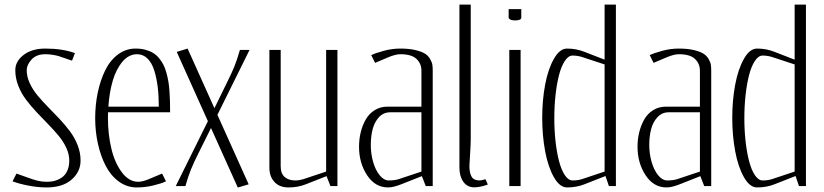

<svg xmlns="http://www.w3.org/2000/svg" viewBox="-20 -820 3631 846"><path d="M310.1 -585.9 297.4 -552.7Q286.1 -556.2 266.6 -563.2Q247.1 -570.3 237.8 -573Q228.5 -575.7 212.6 -578.4Q196.8 -581.1 180.2 -581.1Q140.1 -581.1 118.9 -557.6Q97.7 -534.2 97.7 -510.7Q97.7 -482.4 110.8 -453.9Q124 -425.3 144.8 -400.1Q165.5 -375 190.9 -349.4Q216.3 -323.7 241.7 -296.6Q267.1 -269.5 287.8 -241.9Q308.6 -214.4 321.8 -180.9Q335 -147.5 335 -112.8Q335 -63 295.4 -28.6Q255.9 5.9 185.1 5.9Q146.5 5.9 105 -2.2Q63.5 -10.3 35.2 -21L52.7 -55.2Q64 -51.8 94.5 -40.3Q125 -28.8 145 -23.9Q165 -19 185.5 -19Q198.7 -19 211.2 -21Q223.6 -22.9 237.5 -29.3Q251.5 -35.6 261.7 -45.7Q272 -55.7 278.6 -73Q285.2 -90.3 285.2 -112.8Q285.2 -140.6 272 -168.9Q258.8 -197.3 237.8 -222.4Q216.8 -247.6 191.7 -273.2Q166.5 -298.8 141.1 -325.9Q115.7 -353 94.7 -380.9Q73.7 -408.7 60.5 -442.4Q47.4 -476.1 47.4 -510.7Q47.4 -549.8 84 -577.9Q120.6 -606 179.2 -606Q256.3 -606 310.1 -585.9Z M729.5 -325.2H456.1Q455.6 -317.4 455.6 -300.8Q455.6 -228.5 470.7 -165.3Q485.8 -102.1 517.1 -60.5Q548.3 -19 589.4 -19Q608.9 -19 640.6 -32.7L694.3 -55.2L711.4 -21Q692.4 -11.7 656 -2.9Q619.6 5.9 582.5 5.9Q539.1 5.9 503.4 -20.3Q467.8 -46.4 445.6 -89.6Q423.3 -132.8 411.4 -186.8Q399.4 -240.7 399.4 -298.8Q399.4 -357.4 410.6 -411.6Q421.9 -465.8 443.4 -509.8Q464.8 -553.7 499.5 -579.8Q534.2 -606 577.6 -606Q601.1 -606 620.4 -600.8Q639.6 -595.7 654.3 -586.9Q668.9 -578.1 680.4 -564.2Q691.9 -550.3 699.7 -535.4Q707.5 -520.5 713.1 -499.8Q718.8 -479 721.9 -460.7Q725.1 -442.4 726.8 -417.2Q728.5 -392.1 729 -372.1Q729.5 -352.1 729.5 -325.2ZM679.7 -350.1Q679.7 -397.9 674.8 -437.5Q669.9 -477.1 659.4 -510.3Q648.9 -543.5 629.6 -562.3Q610.4 -581.1 584 -581.1Q547.4 -581.1 519.5 -548.1Q491.7 -515.1 476.8 -464.4Q461.9 -413.6 457.5 -350.1Z M1079.6 -600.1 938 -314 1075.7 -7.8 1027.8 6.3 909.7 -255.9 854.5 -145Q833.5 -103 821.5 -73.7Q809.6 -44.4 796.9 0H754.4L896 -286.1L758.8 -591.3L806.6 -606L924.8 -343.3L979.5 -455.1Q1000.5 -497.1 1012.5 -526.4Q1024.4 -555.7 1037.1 -600.1Z M1167 -600.1H1216.8V-87.9Q1216.8 -55.2 1234.4 -40Q1252 -24.9 1280.8 -24.9Q1297.9 -24.9 1315.9 -30.3L1417 -64V-600.1H1466.8V0H1436L1418.9 -43.9L1327.1 -7.8Q1292.5 5.9 1251.5 5.9Q1211.4 5.9 1189.2 -18.3Q1167 -42.5 1167 -80.6Z M1886.7 0H1856L1838.9 -43.9L1747.6 -7.8Q1712.9 5.9 1689.9 5.9Q1632.8 5.9 1597.4 -48.1Q1562 -102.1 1562 -173.3Q1562 -207.5 1569.8 -238.5Q1577.6 -269.5 1592.3 -294.7Q1606.9 -319.8 1631.6 -335Q1656.2 -350.1 1687 -350.1H1836.9V-508.8Q1836.9 -539.6 1815.2 -560.3Q1793.5 -581.1 1744.1 -581.1Q1723.1 -581.1 1691.4 -567.9L1632.8 -543L1615.7 -577.1Q1636.2 -586.9 1672.1 -596.4Q1708 -606 1744.1 -606Q1782.7 -606 1810.3 -599.4Q1837.9 -592.8 1852.3 -583.7Q1866.7 -574.7 1875 -560.3Q1883.3 -545.9 1885 -535.2Q1886.7 -524.4 1886.7 -509.8ZM1836.9 -64V-325.2H1699.2Q1669.9 -325.2 1650.1 -304Q1630.4 -282.7 1622.1 -251.2Q1613.8 -219.7 1613.8 -181.2Q1613.8 -142.6 1624 -106.7Q1634.3 -70.8 1652.8 -47.9Q1671.4 -24.9 1693.4 -24.9Q1717.8 -24.9 1735.8 -30.3Z M2004.4 -799.8H2054.2V-206.1Q2054.2 -187 2051.3 -140.4Q2048.3 -93.8 2048.3 -89.8Q2048.3 -57.6 2058.1 -41.3Q2067.9 -24.9 2093.3 -24.9Q2101.1 -24.9 2119.1 -30.3L2129.4 -6.8Q2095.2 5.4 2069.8 5.4Q2039.1 5.4 2021.7 -18.8Q2004.4 -43 2004.4 -81.1Z M2221.2 -779.8H2276.9V-742.7Q2276.9 -730 2249 -730Q2235.8 -730 2228.5 -733.9Q2221.2 -737.8 2221.2 -742.7ZM2224.1 -600.1H2273.9V0H2224.1Z M2693.8 0H2663.1L2647.9 -44.4L2554.7 -7.8Q2520 5.9 2478.5 5.9Q2446.3 5.9 2420.7 -39.1Q2395 -84 2382.1 -153.3Q2369.1 -222.7 2369.1 -300.8Q2369.1 -378.4 2382.1 -447.3Q2395 -516.1 2420.7 -561Q2446.3 -606 2478.5 -606Q2518.6 -606 2554.7 -591.8L2644 -557.1V-799.8H2693.8ZM2644 -536.1 2543 -569.3Q2523.4 -575.2 2502.9 -575.2Q2484.4 -575.2 2468.8 -551.5Q2453.1 -527.8 2443.1 -488.8Q2433.1 -449.7 2427.7 -400.4Q2422.4 -351.1 2422.4 -298.8Q2422.4 -247.1 2427.7 -198.2Q2433.1 -149.4 2443.1 -110.6Q2453.1 -71.8 2468.8 -48.3Q2484.4 -24.9 2502.9 -24.9Q2524.9 -24.9 2543 -30.3L2644 -64Z M3113.8 0H3083L3065.9 -43.9L2974.6 -7.8Q2939.9 5.9 2917 5.9Q2859.9 5.9 2824.5 -48.1Q2789.1 -102.1 2789.1 -173.3Q2789.1 -207.5 2796.9 -238.5Q2804.7 -269.5 2819.3 -294.7Q2834 -319.8 2858.6 -335Q2883.3 -350.1 2914.1 -350.1H3064V-508.8Q3064 -539.6 3042.2 -560.3Q3020.5 -581.1 2971.2 -581.1Q2950.2 -581.1 2918.5 -567.9L2859.9 -543L2842.8 -577.1Q2863.3 -586.9 2899.2 -596.4Q2935.1 -606 2971.2 -606Q3009.8 -606 3037.4 -599.4Q3064.9 -592.8 3079.3 -583.7Q3093.8 -574.7 3102.1 -560.3Q3110.4 -545.9 3112.1 -535.2Q3113.8 -524.4 3113.8 -509.8ZM3064 -64V-325.2H2926.3Q2897 -325.2 2877.2 -304Q2857.4 -282.7 2849.1 -251.2Q2840.8 -219.7 2840.8 -181.2Q2840.8 -142.6 2851.1 -106.7Q2861.3 -70.8 2879.9 -47.9Q2898.4 -24.9 2920.4 -24.9Q2944.8 -24.9 2962.9 -30.3Z M3531.2 0H3500.5L3485.4 -44.4L3392.1 -7.8Q3357.4 5.9 3315.9 5.9Q3283.7 5.9 3258.1 -39.1Q3232.4 -84 3219.5 -153.3Q3206.5 -222.7 3206.5 -300.8Q3206.5 -378.4 3219.5 -447.3Q3232.4 -516.1 3258.1 -561Q3283.7 -606 3315.9 -606Q3356 -606 3392.1 -591.8L3481.4 -557.1V-799.8H3531.2ZM3481.4 -536.1 3380.4 -569.3Q3360.8 -575.2 3340.3 -575.2Q3321.8 -575.2 3306.2 -551.5Q3290.5 -527.8 3280.5 -488.8Q3270.5 -449.7 3265.1 -400.4Q3259.8 -351.1 3259.8 -298.8Q3259.8 -247.1 3265.1 -198.2Q3270.5 -149.4 3280.5 -110.6Q3290.5 -71.8 3306.2 -48.3Q3321.8 -24.9 3340.3 -24.9Q3362.3 -24.9 3380.4 -30.3L3481.4 -64Z"/></svg>

Font: Reswysokr
Style: Regular
Weight: 500
Version: Version 0.984